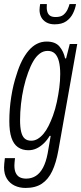

<svg xmlns="http://www.w3.org/2000/svg" viewBox="-28 -743 401 947"><path d="M98 184Q68 184 44 172.5Q20 161 6 138.5Q-8 116 -8 83Q-8 75 -7 64.5Q-6 54 -4 37H46Q45 47 44 56Q43 65 43 73Q43 97 50.5 111.5Q58 126 71 132Q84 138 101 138Q128 138 149 124.5Q170 111 184.5 83.5Q199 56 207 14Q211 -8 214.5 -29.5Q218 -51 222 -73H217Q204 -51 187 -35Q170 -19 151.5 -10.5Q133 -2 112 -2Q82 -2 60.5 -17Q39 -32 28.5 -63.5Q18 -95 18 -145Q18 -206 27.5 -266Q37 -326 54 -376Q77 -452 114.5 -495Q152 -538 202 -538Q245 -538 265.5 -513.5Q286 -489 293 -455H298L316 -526H353L260 -2Q249 60 229.5 101Q210 142 178.5 163Q147 184 98 184ZM126 -49Q143 -49 158 -58Q173 -67 186.5 -83Q200 -99 211.5 -122Q223 -145 233 -172Q245 -205 252.5 -240.5Q260 -276 264.5 -310.5Q269 -345 269 -378Q269 -415 262.5 -440.5Q256 -466 242.5 -479Q229 -492 207 -492Q186 -492 168.5 -479Q151 -466 137 -442.5Q123 -419 111 -386Q98 -351 89 -311Q80 -271 75.5 -230Q71 -189 71 -150Q71 -115 76.5 -92.5Q82 -70 94 -59.5Q106 -49 126 -49ZM241 -623Q217 -623 200 -633Q183 -643 175 -659Q167 -675 167 -694Q167 -701 168 -708.5Q169 -716 170 -723H203Q201 -701 205 -686.5Q209 -672 219 -665.5Q229 -659 246 -659Q272 -659 285 -670Q298 -681 305 -696Q312 -711 315 -723H347Q343 -699 331.5 -676Q320 -653 298.5 -638Q277 -623 241 -623Z"/></svg>

Font: Archivo ExtraCondensed ExtraLight
Style: Italic
Weight: 250
Width: 2
Italic angle: -10°
Designer: Hector Gatti
Foundry: Omnibus-Type
Version: Version 2.001